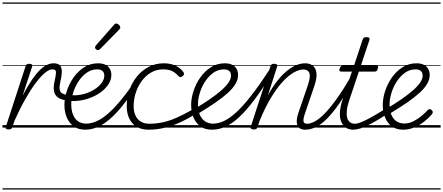

<svg xmlns="http://www.w3.org/2000/svg" viewBox="-20 -1030 3577 1550"><path d="M48 15Q36 15 29.5 10.5Q23 6 27 -6L186 -494Q190 -506 196.5 -510.5Q203 -515 215 -515Q232 -515 237.5 -509Q243 -503 239 -491L163 -259Q204 -337 238.5 -387Q273 -437 304 -466.5Q335 -496 361.5 -507.5Q388 -519 412 -519Q425 -519 429.5 -511.5Q434 -504 432 -494Q430 -484 422 -477Q414 -470 402 -470Q377 -470 343 -442Q309 -414 269 -361Q229 -308 185 -231Q141 -154 97 -55L80 -4Q77 6 69.5 10.5Q62 15 48 15ZM0 490H379V500H0ZM0 -20H379V0H0ZM0 -505H379V-500H0ZM0 -1010H379V-1000H0Z M512 -220Q473 -226 448.5 -242.5Q424 -259 416.5 -291.5Q409 -324 421 -376Q432 -423 432 -446.5Q432 -470 404 -470Q393 -470 388.5 -477Q384 -484 384.5 -494Q385 -504 392.5 -511.5Q400 -519 413 -519Q450 -519 465 -500.5Q480 -482 479 -448Q478 -414 467 -369Q458 -330 461.5 -308.5Q465 -287 480.5 -277.5Q496 -268 520 -263Q532 -262 536 -255Q540 -248 538 -239.5Q536 -231 529 -225Q522 -219 512 -220ZM379 490H442V500H379ZM379 -20H442V0H379ZM379 -505H442V-500H379ZM379 -1010H442V-1000H379Z M538 -263Q594 -256 645 -268Q696 -280 736 -304Q776 -328 799 -358.5Q822 -389 822 -419Q822 -444 807.5 -457Q793 -470 765 -470Q717 -470 678.5 -442Q640 -414 612 -370.5Q584 -327 569.5 -278Q555 -229 555 -187Q555 -152 563 -123.5Q571 -95 586 -74.5Q601 -54 624.5 -43Q648 -32 678 -32Q687 -32 690.5 -24.5Q694 -17 692 -7.5Q690 2 684 9.5Q678 17 669 17Q611 17 573.5 -11Q536 -39 518 -84.5Q500 -130 500 -183Q500 -236 519 -294.5Q538 -353 573.5 -404Q609 -455 659.5 -487Q710 -519 772 -519Q810 -519 834 -505.5Q858 -492 868.5 -471Q879 -450 879 -424Q879 -383 851 -343Q823 -303 774.5 -272.5Q726 -242 664.5 -226Q603 -210 536 -216ZM441 490H929V500H441ZM441 -20H929V0H441ZM441 -505H929V-500H441ZM441 -1010H929V-1000H441Z M668 17Q657 17 652 9.5Q647 2 648.5 -7.5Q650 -17 657.5 -24.5Q665 -32 677 -32Q725 -32 780.5 -61.5Q836 -91 904.5 -163Q973 -235 1062 -363Q1067 -370 1075.5 -367.5Q1084 -365 1089.5 -358Q1095 -351 1090 -344Q1002 -210 930 -131Q858 -52 794.5 -17.5Q731 17 668 17ZM928 490V500ZM928 -20V0ZM928 -505V-500ZM928 -1010V-1000Z M770 -625Q764 -625 755.5 -632Q747 -639 747 -646Q747 -650 748.5 -654Q750 -658 754 -663L898 -827Q903 -834 908 -837Q913 -840 918 -840Q925 -840 933 -835Q941 -830 946 -822.5Q951 -815 951 -808Q951 -803 949.5 -799.5Q948 -796 943 -792L788 -634Q778 -625 770 -625Z M1181 17Q1095 17 1049 -35Q1003 -87 1003 -175Q1003 -241 1024.5 -302.5Q1046 -364 1086 -413Q1126 -462 1181 -490.5Q1236 -519 1303 -519Q1359 -519 1400 -498.5Q1441 -478 1461 -447Q1467 -438 1465.5 -431Q1464 -424 1454 -415Q1443 -408 1435 -408Q1427 -408 1420 -416Q1401 -439 1373 -454.5Q1345 -470 1297 -470Q1242 -470 1198.5 -444Q1155 -418 1123.5 -375Q1092 -332 1075.5 -279.5Q1059 -227 1059 -174Q1059 -130 1073.5 -98Q1088 -66 1116 -48.5Q1144 -31 1186 -31Q1197 -31 1201.5 -23.5Q1206 -16 1205 -6.5Q1204 3 1197.5 10Q1191 17 1181 17ZM929 490H1464V500H929ZM929 -20H1464V0H929ZM929 -505H1464V-500H929ZM929 -1010H1464V-1000H929Z M1179 17Q1170 17 1166 10Q1162 3 1162.5 -6.5Q1163 -16 1169 -23.5Q1175 -31 1185 -31Q1237 -31 1289 -41.5Q1341 -52 1399.5 -77Q1458 -102 1530 -143Q1536 -147 1542 -143Q1548 -139 1551.5 -131.5Q1555 -124 1554.5 -115.5Q1554 -107 1546 -102Q1475 -59 1411.5 -32.5Q1348 -6 1291 5.5Q1234 17 1179 17ZM1464 490V500ZM1464 -20V0ZM1464 -505V-500ZM1464 -1010V-1000Z M1553 -152Q1622 -193 1676 -230.5Q1730 -268 1768 -301.5Q1806 -335 1825.5 -364.5Q1845 -394 1845 -419Q1845 -444 1830.5 -457Q1816 -470 1788 -470Q1740 -470 1701.5 -442Q1663 -414 1635 -370.5Q1607 -327 1592.5 -278Q1578 -229 1578 -187Q1578 -152 1586 -123.5Q1594 -95 1610 -74.5Q1626 -54 1648.5 -43Q1671 -32 1700 -32Q1710 -32 1713.5 -24.5Q1717 -17 1714.5 -7.5Q1712 2 1706 9.5Q1700 17 1691 17Q1633 17 1596 -11Q1559 -39 1541 -84.5Q1523 -130 1523 -183Q1523 -236 1542 -294.5Q1561 -353 1596.5 -404Q1632 -455 1682.5 -487Q1733 -519 1795 -519Q1833 -519 1857 -505.5Q1881 -492 1891.5 -471Q1902 -450 1902 -424Q1902 -389 1881.5 -353.5Q1861 -318 1820 -280.5Q1779 -243 1717 -200.5Q1655 -158 1572 -108ZM1464 490H1952V500H1464ZM1464 -20H1952V0H1464ZM1464 -505H1952V-500H1464ZM1464 -1010H1952V-1000H1464Z M1691 17Q1682 17 1677.5 9.5Q1673 2 1674.5 -7.5Q1676 -17 1682.5 -24.5Q1689 -32 1700 -32Q1742 -32 1787.5 -53Q1833 -74 1886.5 -122.5Q1940 -171 2006 -255.5Q2072 -340 2154 -466Q2159 -474 2167.5 -471Q2176 -468 2182 -460.5Q2188 -453 2183 -445Q2101 -315 2034.5 -226Q1968 -137 1910.5 -84Q1853 -31 1799.5 -7Q1746 17 1691 17ZM1951 490V500ZM1951 -20V0ZM1951 -505V-500ZM1951 -1010V-1000Z M2445 17Q2419 17 2402.5 7Q2386 -3 2380 -20.5Q2374 -38 2376 -62.5Q2378 -87 2388 -116L2466 -344Q2480 -386 2481 -413.5Q2482 -441 2468.5 -455Q2455 -469 2427 -469Q2396 -469 2354.5 -446.5Q2313 -424 2266.5 -375Q2220 -326 2171 -246.5Q2122 -167 2075 -53L2059 -4Q2056 6 2049.5 10.5Q2043 15 2028 15Q2016 15 2008 10Q2000 5 2004 -6L2163 -494Q2167 -506 2173 -510.5Q2179 -515 2192 -515Q2209 -515 2215 -509Q2221 -503 2217 -491L2143 -262Q2183 -333 2222.5 -382Q2262 -431 2301 -461.5Q2340 -492 2375.5 -505.5Q2411 -519 2442 -519Q2480 -519 2504.5 -500.5Q2529 -482 2534.5 -442.5Q2540 -403 2519 -340L2443 -117Q2427 -71 2430 -51Q2433 -31 2459 -31Q2469 -31 2473 -23.5Q2477 -16 2475.5 -7Q2474 2 2466.5 9.5Q2459 17 2445 17ZM1952 490H2623V500H1952ZM1952 -20H2623V0H1952ZM1952 -505H2623V-500H1952ZM1952 -1010H2623V-1000H1952Z M2445 17Q2434 17 2429 9.5Q2424 2 2425.5 -7Q2427 -16 2435.5 -23.5Q2444 -31 2459 -31Q2488 -31 2524.5 -51.5Q2561 -72 2605.5 -118Q2650 -164 2704 -240.5Q2758 -317 2823 -429Q2830 -439 2839 -438Q2848 -437 2853 -429Q2858 -421 2852 -410Q2782 -286 2725.5 -203.5Q2669 -121 2621 -73Q2573 -25 2529.5 -4Q2486 17 2445 17ZM2623 490V500ZM2623 -20V0ZM2623 -505V-500ZM2623 -1010V-1000Z M2834 17Q2794 17 2769 -2Q2744 -21 2732.5 -53Q2721 -85 2724.5 -128.5Q2728 -172 2744 -221L2821 -452H2734Q2723 -452 2720.5 -458.5Q2718 -465 2722 -477Q2726 -489 2732 -494.5Q2738 -500 2748 -500H2838L2907 -709Q2911 -721 2917 -725.5Q2923 -730 2937 -730Q2955 -730 2960.5 -724Q2966 -718 2962 -706L2893 -500H3018Q3029 -500 3031.5 -494Q3034 -488 3030 -476Q3027 -463 3021 -457.5Q3015 -452 3004 -452H2877L2799 -219Q2782 -168 2779.5 -132Q2777 -96 2784.5 -74Q2792 -52 2808 -41.5Q2824 -31 2844 -31Q2854 -31 2859 -23.5Q2864 -16 2863.5 -7Q2863 2 2856 9.5Q2849 17 2834 17ZM2623 490H3011V500H2623ZM2623 -20H3011V0H2623ZM2623 -505H3011V-500H2623ZM2623 -1010H3011V-1000H2623Z M2832 17Q2821 17 2816 9.5Q2811 2 2812.5 -7Q2814 -16 2822.5 -23.5Q2831 -31 2846 -31Q2863 -31 2891 -41.5Q2919 -52 2965.5 -77Q3012 -102 3084 -147Q3093 -152 3100 -149Q3107 -146 3110.5 -138Q3114 -130 3112 -120.5Q3110 -111 3100 -106Q3026 -58 2975 -31Q2924 -4 2890 6.5Q2856 17 2832 17ZM3010 490V500ZM3010 -20V0ZM3010 -505V-500ZM3010 -1010V-1000Z M3234 17Q3178 17 3141.5 -11Q3105 -39 3087.5 -84.5Q3070 -130 3070 -183Q3070 -236 3089 -294.5Q3108 -353 3143.5 -404Q3179 -455 3229.5 -487Q3280 -519 3342 -519Q3380 -519 3404 -505.5Q3428 -492 3438.5 -471Q3449 -450 3449 -424Q3449 -389 3428.5 -353.5Q3408 -318 3367 -280.5Q3326 -243 3264 -200.5Q3202 -158 3119 -108L3100 -152Q3169 -193 3223 -230.5Q3277 -268 3315 -301.5Q3353 -335 3372.5 -364.5Q3392 -394 3392 -419Q3392 -444 3377.5 -457Q3363 -470 3335 -470Q3287 -470 3248.5 -442Q3210 -414 3182 -370.5Q3154 -327 3139.5 -278Q3125 -229 3125 -187Q3125 -141 3138.5 -106Q3152 -71 3179 -52Q3206 -33 3244 -33Q3282 -33 3317.5 -51Q3353 -69 3383 -94Q3413 -119 3433 -141Q3441 -150 3450 -149Q3459 -148 3465 -141Q3472 -135 3473.5 -127.5Q3475 -120 3468 -109Q3441 -77 3404 -48Q3367 -19 3324 -1Q3281 17 3234 17ZM3011 490H3537V500H3011ZM3011 -20H3537V0H3011ZM3011 -505H3537V-500H3011ZM3011 -1010H3537V-1000H3011Z"/></svg>

Font: Playwrite NZ Guides
Style: Regular
Weight: 400
Designer: Veronika Burian, José Scaglione
Foundry: TypeTogether
Version: Version 1.003